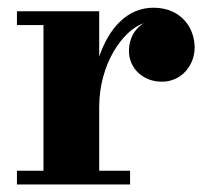

<svg xmlns="http://www.w3.org/2000/svg" viewBox="-20 -490 552 510"><path d="M25 -36.5V0H325.5V-36.5H243.5V-206C243.5 -320 306 -409.5 362 -428.5C337 -413.5 322.5 -386.5 322.5 -354.5C322.5 -309.5 359 -273 410 -273C461 -273 497 -315 497 -364C497 -416 461 -469.5 387.5 -469.5C317.5 -469.5 269 -414.5 243.5 -339.5V-460H25V-423.5H95.5V-36.5Z"/></svg>

Font: Bodoni* 06
Style: Bold
Weight: 700
Version: Version 2.2